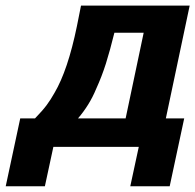

<svg xmlns="http://www.w3.org/2000/svg" viewBox="-39 -524 696 685"><path d="M409.2 -101.6 473.6 -407.2H369.1Q353.5 -343.8 338.9 -297.4Q324.2 -251 303.7 -206.1Q280.3 -149.4 239.3 -101.6ZM566.4 140.6H425.8L456.1 0H151.4L121.1 140.6H-18.6L33.2 -101.6H85.9Q113.3 -129.9 127.4 -148.9Q141.6 -168 155.3 -192.4Q203.1 -273.4 235.4 -430.7L250 -503.9H637.7L552.7 -101.6H618.2Z"/></svg>

Font: FreeUniversal
Style: BoldItalic
Weight: 700
Italic angle: -11°
Version: Version 1.001 March 22, 2017